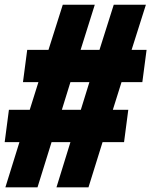

<svg xmlns="http://www.w3.org/2000/svg" viewBox="-21 -800 646 820"><path d="M383.8 -779.8 323.2 -586.9H403.8L464.8 -779.8H602.1L541 -586.9H605L586.9 -449.2H498L460.9 -331.1H526.9L508.8 -192.9H417L356.9 0H220.2L279.8 -192.9H199.2L139.2 0H2L62 -192.9H-1L17.1 -331.1H106L143.1 -449.2H77.1L95.2 -586.9H186L247.1 -779.8ZM279.8 -449.2 243.2 -331.1H324.2L360.8 -449.2Z"/></svg>

Font: Cooper Hewitt
Style: Bold Italic
Weight: 712
Designer: Village Type and Design LLC
Foundry: Cooper Hewitt Smithsonian Design Museum
Version: 1.000